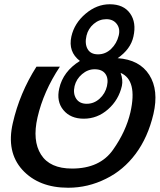

<svg xmlns="http://www.w3.org/2000/svg" viewBox="-20 -621 750 901"><path d="M532 -348Q635 -341 680.5 -269.5Q726 -198 700 -86Q674 24 616.5 101Q559 178 477 218Q393 260 300 260Q162 260 85 176Q9 92 40 -43Q72 -184 151 -308H261Q184 -192 156 -70Q131 39 172.5 104.5Q214 170 318 170Q449 170 511 81Q571 -4 592 -94Q626 -245 546 -279Q558 -246 552 -218Q537 -152 487 -108Q437 -64 373 -64Q311 -64 277.5 -104.5Q244 -145 258 -206Q276 -286 355 -335Q299 -378 315 -450Q329 -512 381.5 -556.5Q434 -601 495 -601Q560 -601 590.5 -558Q621 -515 606 -449Q593 -390 532 -348ZM537 -454Q545 -486 528 -508.5Q511 -531 479 -531Q446 -531 420 -509Q394 -487 386 -454Q377 -416 391 -391Q405 -366 440 -366Q475 -366 501.5 -391.5Q528 -417 537 -454ZM482 -217Q490 -253 474.5 -274.5Q459 -296 424 -296Q392 -296 365 -273Q338 -250 330 -217Q322 -182 337.5 -158Q353 -134 387 -134Q421 -134 447.5 -158Q474 -182 482 -217Z"/></svg>

Font: Miedinger
Style: Bold-Italic
Weight: 700
Italic angle: -13°
Version: Version 001.000